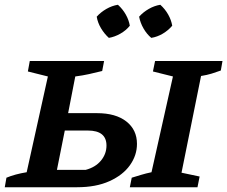

<svg xmlns="http://www.w3.org/2000/svg" viewBox="-29 -786 954 806"><path d="M-9 0 -2 -40Q34 -55 83 -63L172 -465L88 -486L96 -530H408L400 -488Q372 -481 345 -475Q318 -469 287 -465L257 -311H378Q457 -311 501.5 -276Q546 -241 546 -182Q546 -134 516.5 -92.5Q487 -51 430.5 -25.5Q374 0 295 0ZM516 0 524 -40Q544 -46 563.5 -52Q583 -58 607 -63L697 -465L613 -486L622 -530H905L898 -490Q879 -483 859.5 -477Q840 -471 815 -467L733 -61L809 -45L800 0ZM210 -73H331Q372 -84 395 -112Q418 -140 418 -175Q418 -238 340 -238H243ZM466 -766Q486 -748 499 -725Q512 -702 516 -678Q500 -658 476 -644.5Q452 -631 428 -627Q409 -644 395 -667.5Q381 -691 377 -716Q394 -735 417.5 -748.5Q441 -762 466 -766ZM644 -766Q664 -748 677 -725Q690 -702 694 -678Q677 -658 654 -644.5Q631 -631 606 -627Q587 -643 573.5 -666.5Q560 -690 555 -716Q572 -735 595.5 -748.5Q619 -762 644 -766Z"/></svg>

Font: Piazzolla SC SemiBold
Style: Italic
Weight: 600
Italic angle: -11.3°
Designer: Juan Pablo del Peral
Foundry: Huerta Tipografica
Version: Version 1.330